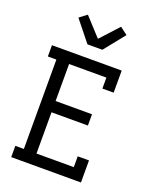

<svg xmlns="http://www.w3.org/2000/svg" viewBox="-176 -1086 953 1185"><g transform="rotate(20 300.0 -494.0)"><path d="M47 0V-74H103V-661H47V-735H505V-590H431V-662H186V-419H425V-345H186V-74H431V-145H505V0ZM251 -815 142 -951 191 -988 300 -869 409 -988 458 -951 349 -815Z"/></g></svg>

Font: Iosevka HT Extended
Style: Regular
Weight: 400
Width: 7
Monospace: yes
Designer: Belleve Invis
Foundry: Belleve Invis
Version: Version 32.3.0; ttfautohint (v1.8.4)